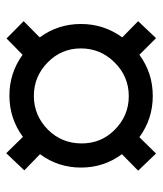

<svg xmlns="http://www.w3.org/2000/svg" viewBox="26 -608 510 602"><g transform="rotate(-90 281.0 -307.0)"><path d="M100.6 -72.8 46.9 -128.9 98.6 -179.7Q56.6 -236.3 56.6 -308.1Q56.6 -379.9 98.6 -436.5L47.9 -485.8L101.6 -542.5L152.8 -490.2Q210 -532.2 281.5 -532.5Q353 -532.7 410.2 -491.2L461.4 -541.5L515.6 -487.8L464.8 -437.5Q506.8 -380.4 506.8 -308.3Q506.8 -236.3 464.8 -178.7L515.6 -128.9L462.4 -72.8L410.2 -125Q353.5 -83 281.2 -83Q209 -83 151.9 -125ZM174.3 -203.1Q218.8 -158.2 280.5 -158.2Q342.3 -158.2 386.7 -203.1Q430.2 -247.1 430.2 -308.3Q430.2 -369.6 386.2 -412.6Q341.8 -456.1 280.8 -455.8Q219.7 -455.6 175.3 -411.6Q132.8 -368.7 132.3 -307.1Q131.8 -245.6 174.3 -203.1Z"/></g></svg>

Font: HK Grotesk Medium
Style: Regular
Weight: 500
Designer: Alfredo Marco Pradil and Stefan Peev
Foundry: Hanken Design Co.
Version: Version 1.045;PS 001.045;hotconv 1.0.88;makeotf.lib2.5.64775